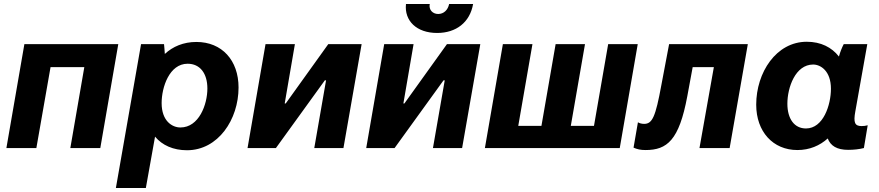

<svg xmlns="http://www.w3.org/2000/svg" viewBox="-20 -741 4399 961"><path d="M12 0H162L233 -405H402L332 0H482L572 -520H102Z M560 200H710L756 -57C792 -14 847 11 916 11C1072 11 1174 -143 1174 -303C1174 -439 1091 -531 963 -531C898 -531 845 -508 805 -471C804 -490 802 -509 801 -520H686ZM883 -103C841 -103 789 -136 789 -225C789 -305 828 -422 919 -422C981 -422 1018 -374 1018 -298C1018 -218 976 -103 883 -103Z M1219 0H1361L1606 -339H1612L1553 0H1699L1790 -520H1623L1410 -223H1405L1456 -520H1309Z M1813 0H1955L2200 -339H2206L2147 0H2293L2384 -520H2217L2004 -223H1999L2050 -520H1903ZM2168 -576C2263 -576 2332 -629 2348 -721H2228C2222 -691 2201 -671 2173 -671C2146 -671 2125 -692 2131 -721H2012C2003 -637 2065 -576 2168 -576Z M2953 -111H2837L2908 -520H2761L2690 -111H2574L2645 -520H2497L2407 0H3082L3172 -520H3024Z M3211 10C3319 10 3379 -39 3420 -259L3447 -405H3553L3481 0H3632L3723 -520H3329L3290 -314C3261 -156 3245 -121 3204 -121C3193 -121 3180 -124 3173 -129L3151 -2C3169 6 3186 10 3211 10Z M4225 9C4253 9 4281 6 4304 0L4323 -114C4313 -111 4303 -110 4292 -110C4258 -110 4251 -128 4261 -183L4321 -520H4203C4194 -503 4185 -480 4179 -458C4143 -504 4089 -532 4018 -532C3865 -532 3765 -378 3765 -217C3765 -82 3849 10 3971 10C4032 10 4083 -12 4123 -48C4137 -11 4169 9 4225 9ZM4050 -418C4088 -418 4139 -385 4139 -297C4139 -216 4101 -98 4014 -98C3956 -98 3921 -146 3921 -222C3921 -303 3961 -418 4050 -418Z"/></svg>

Font: Fixel Text 20240404
Style: Bold Italic
Weight: 700
Width: 4
Italic angle: -10°
Designer: AlfaBravo + MacPaw
Foundry: Kyrylo Tkachov, Marchela Mozhyna, Serhii Makarenko, Maria Weinstein, Zakhar Kryvoshyya
Version: Version 1.211;Glyphs 3.2 (3225)